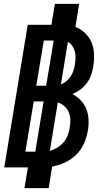

<svg xmlns="http://www.w3.org/2000/svg" viewBox="-20 -863 540 990"><path d="M106 107 124 0H2L123 -735H245L263 -843H388L369 -724Q397 -713 419 -692Q441 -671 452.5 -643Q464 -615 465 -583Q466 -551 461 -519Q457 -497 449.5 -475.5Q442 -454 428 -435Q414 -416 394.5 -401.5Q375 -387 353 -378Q377 -366 396 -346Q415 -326 425 -301Q435 -276 436.5 -247Q438 -218 433 -188Q427 -155 413 -123Q399 -91 373 -65.5Q347 -40 314.5 -25Q282 -10 249 -4L231 107ZM167 -421H218L257 -654H206ZM294 -428Q310 -434 323 -445Q336 -456 345 -470Q354 -484 359 -499.5Q364 -515 366 -530Q369 -548 369.5 -564.5Q370 -581 366 -597Q362 -613 353 -626Q344 -639 330 -647ZM162 -81 205 -340H154L111 -81ZM237 -85Q257 -91 275 -101.5Q293 -112 307 -128.5Q321 -145 328.5 -164Q336 -183 339 -203Q343 -224 342.5 -245Q342 -266 334.5 -284Q327 -302 312 -315.5Q297 -329 278 -335Z"/></svg>

Font: Iosevka Term Curly Extrabold
Style: Italic
Weight: 800
Italic angle: -9°
Designer: Belleve Invis
Foundry: Belleve Invis
Version: Version 32.3.0